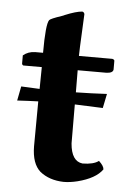

<svg xmlns="http://www.w3.org/2000/svg" viewBox="-47 -626 452 672"><g transform="rotate(5 179.0 -290.0)"><path d="M63 -434.1H90.8Q90.8 -534.7 102.1 -549.8Q106 -555.2 145.5 -568.4Q151.4 -570.3 154.8 -572.3Q193.8 -588.4 215.3 -589.8Q222.2 -587.9 223.1 -581.1Q223.1 -579.1 217.8 -467.8L216.8 -434.1H334Q340.8 -432.6 341.8 -428.2V-397Q340.3 -384.8 317.9 -383.8H216.8Q216.8 -356.4 217.3 -306.2Q273.4 -307.1 326.2 -310.1L315.9 -259.8Q264.2 -262.2 217.3 -263.7Q217.8 -150.4 217.8 -127Q222.7 -64.5 262.2 -60.1Q300.8 -60.5 318.8 -74.2Q336.4 -58.1 336.9 -45.9Q313.5 -12.7 250 3.4Q224.1 9.8 201.2 9.8Q150.9 8.3 118.2 -18.1Q88.4 -44.4 87.9 -105Q87.9 -181.2 88.9 -263.2Q55.2 -262.2 15.1 -259.8L24.9 -310.1Q60.5 -308.1 89.8 -307.1Q90.8 -359.4 90.8 -383.8H25.9Q21.5 -385.7 21 -390.1V-418.9Q38.6 -433.6 63 -434.1Z"/></g></svg>

Font: Linux Libertine O
Style: Bold
Weight: 700
Designer: Philipp H. Poll
Foundry: Philipp H. Poll
Version: Version 5.0.0